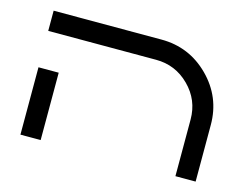

<svg xmlns="http://www.w3.org/2000/svg" viewBox="-70 -561 872 672"><g transform="rotate(15 366.0 -224.5)"><path d="M122.1 0H48.8V-244.1H122.1ZM683.6 -205.1V0H610.4V-205.1Q610.4 -275.9 560.3 -325.9Q510.3 -376 439.5 -376H48.8V-449.2H439.5Q540.5 -449.2 612.1 -377.7Q683.6 -306.2 683.6 -205.1Z"/></g></svg>

Font: Catrinity
Style: Regular
Weight: 400
Designer: Alexander Lange
Foundry: High-Logic / Made with FontCreator
Version: Version 2.090;May 20, 2024;FontCreator 15.0.0.2974 64-bit